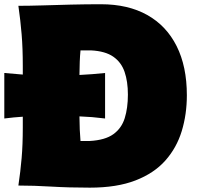

<svg xmlns="http://www.w3.org/2000/svg" viewBox="-39 -862 919 892"><path d="M46.4 0Q56.2 -65.4 61.5 -127.7Q66.9 -189.9 66.9 -269.5V-319.8Q45.9 -318.4 24.4 -316.4Q2.9 -314.5 -19 -311.5V-522.9Q23.9 -518.6 66.9 -515.6V-555.2Q66.9 -638.2 61.5 -702.6Q56.2 -767.1 46.4 -835Q95.7 -835 158.2 -836.9Q220.7 -838.9 290.5 -840.6Q360.4 -842.3 430.2 -842.3Q556.2 -842.3 645.3 -792.2Q734.4 -742.2 781.7 -647.7Q829.1 -553.2 829.1 -419.4Q829.1 -331.1 805.4 -253.2Q781.7 -175.3 729.2 -116.2Q676.8 -57.1 590.3 -23.7Q503.9 9.8 378.4 9.8Q281.2 9.8 199.7 4.9Q118.2 0 46.4 0ZM335 -207H377.4Q449.2 -210.9 487.5 -238.5Q525.9 -266.1 540.5 -313.2Q555.2 -360.4 555.2 -422.4Q555.2 -483.4 539.8 -528.1Q524.4 -572.8 487.3 -598.6Q450.2 -624.5 384.3 -627.9H335Q332.5 -602.5 331.5 -575.4Q330.6 -548.3 330.1 -513.7Q389.2 -516.6 449.2 -522.9V-311.5Q418.5 -315.4 388.7 -317.9Q358.9 -320.3 330.1 -321.3Q330.6 -254.9 335 -207Z"/></svg>

Font: Pinar-FD Black
Style: Regular
Weight: 900
Designer: Amin Abedi
Version: Version 3.000